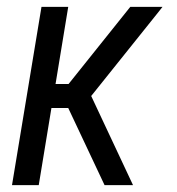

<svg xmlns="http://www.w3.org/2000/svg" viewBox="-20 -540 515 560"><path d="M15 0 101 -520H179L142 -295H180L360 -520H454L443 -506L246 -260L368 0H285L179 -225H130L93 0Z"/></svg>

Font: Iosevka QP
Style: Italic
Weight: 400
Italic angle: -9°
Designer: Belleve Invis
Foundry: Belleve Invis
Version: Version 20.0.0; ttfautohint (v1.8.4)